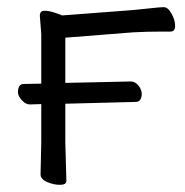

<svg xmlns="http://www.w3.org/2000/svg" viewBox="-20 -505 516 535"><path d="M63 -214Q52 -214 41.5 -225Q31 -236 30 -247Q30 -271 46 -271L95 -272V-410L91 -461Q91 -475 104 -475Q117 -475 134.5 -469Q152 -463 153 -462L351 -477Q374 -479 399.5 -482Q425 -485 436.5 -485Q448 -485 458 -467Q468 -449 468 -433Q468 -417 455 -417H432Q390 -417 352 -415L162 -400V-274L345 -278Q356 -278 365 -267.5Q374 -257 375 -245Q375 -221 358 -221L162 -216V-107L165 -1Q165 10 147 10Q129 10 111 2Q93 -6 93 -19L95 -108V-215Z"/></svg>

Font: LXGW WenKai Lite
Style: Regular
Weight: 400
Designer: LXGW / Fontworks Inc.
Foundry: LXGW / Fontworks Inc.
Version: Version 1.511; March 25, 2025